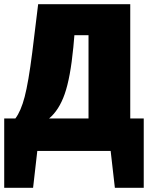

<svg xmlns="http://www.w3.org/2000/svg" viewBox="-35 -716 702 911"><path d="M647 -154V175H510L490 0H142L122 175H-15V-154H38Q64 -188 82 -256.5Q100 -325 118 -467L146 -696H583V-154ZM385 -549H318L313 -492Q299 -347 272 -270Q245 -193 198 -154H385Z"/></svg>

Font: Fira Sans Black
Style: Regular
Weight: 900
Designer: Carrois Corporate & Edenspiekermann AG
Foundry: Carrois Corporate GbR & Edenspiekermann AG
Version: Version 4.203